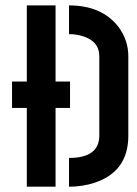

<svg xmlns="http://www.w3.org/2000/svg" viewBox="-20 -704 516 724"><path d="M25.4 -296.9V-396.5H81.1V-683.6H189.5V-396.5H244.1V-296.9H189.5V0H81.1V-296.9ZM240.2 0V-108.4Q352.5 -108.4 354.5 -190.4Q354.5 -191.4 354.5 -192.4V-491.2Q354.5 -549.8 289.1 -568.4Q267.6 -575.2 240.2 -575.2V-683.6Q364.3 -683.6 426.8 -602.5Q463.9 -552.7 463.9 -491.2V-192.4Q463.9 -56.6 335.9 -14.6Q291 0 240.2 0Z"/></svg>

Font: Post No Bills Jaffna
Style: Bold
Weight: 700
Designer: Kosala Senevirathne, Siva Puranthara, Lasantha Premarathna, Tharique Azeez
Foundry: Mooniak
Version: Version 1.220 ; ttfautohint (v1.6)